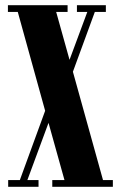

<svg xmlns="http://www.w3.org/2000/svg" viewBox="-20 -720 464 740"><path d="M11.5 0V-26H56.5L154 -293L48.5 -674H10.5V-700H240.5V-674H196.5L248 -489.5L316.5 -674H276.5V-700H388V-674H345.5L261 -443.5L377 -26H415V0H181.5V-26H228.5L167 -246.5L85.5 -26H128.5V0Z"/></svg>

Font: Imbue 50pt ExtraBold
Style: Regular
Weight: 800
Designer: Tyler Finck
Foundry: Etcetera Type Company
Version: Version 1.102; ttfautohint (v1.8.3)